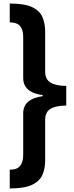

<svg xmlns="http://www.w3.org/2000/svg" viewBox="-20 -886 419 1084"><path d="M35 -866Q120 -866 163 -845Q206 -824 220.5 -787.5Q235 -751 235 -707V-481Q235 -438 266 -419.5Q297 -401 354 -401V-290Q297 -290 266 -272Q235 -254 235 -210V20Q235 64 220 100Q205 136 162 157Q119 178 35 178V72Q78 72 94.5 49.5Q111 27 111 -11V-246Q111 -328 221 -343V-349Q111 -364 111 -446V-678Q111 -716 94.5 -737.5Q78 -759 35 -760Z"/></svg>

Font: Noto Sans Malayalam UI ExtraCondensed
Style: Bold
Weight: 700
Width: 2
Designer: Jelle Bosma - Monotype Design Team
Foundry: Monotype Imaging Inc.
Version: Version 2.104; ttfautohint (v1.8.4.7-5d5b)